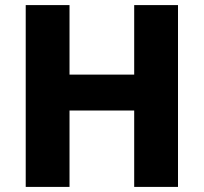

<svg xmlns="http://www.w3.org/2000/svg" viewBox="-20 -734 801 754"><path d="M679 0H507V-300H253V0H81V-714H253V-441H507V-714H679Z"/></svg>

Font: Noto Sans Khmer UI ExtraBold
Style: Regular
Weight: 800
Designer: Danh Hong and the Monotype Design Team
Foundry: Monotype Imaging Inc.
Version: Version 2.002; ttfautohint (v1.8.4.7-5d5b)